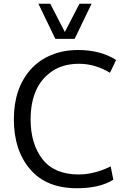

<svg xmlns="http://www.w3.org/2000/svg" viewBox="-20 -1004 670 1035"><path d="M187 -983.9H251L329.6 -831.5L408.2 -983.9H473.6L382.3 -794.4H278.3ZM261.7 -620.6Q145.5 -542.5 145 -360.4Q145 -228.5 209 -146Q272.9 -63.5 403.8 -63.5Q487.3 -63.5 576.7 -106.9L590.8 -35.2Q518.1 10.7 394 10.7Q229.5 10.7 142.1 -91.8Q54.7 -194.3 54.7 -360.8Q54.7 -528.3 146.5 -630.9Q190.4 -679.7 255.4 -707Q320.8 -734.4 400.9 -734.4Q522.5 -734.4 606 -680.7L572.8 -611.8Q492.2 -660.2 406.2 -660.2Q320.3 -660.2 261.7 -620.6Z"/></svg>

Font: Oxygen-Regular
Style: Regular
Weight: 400
Designer: Vernon Adams
Foundry: Vernon Adams
Version: Version Release 0.2.3 webfont; ttfautohint (v0.93.3-1d66) -l